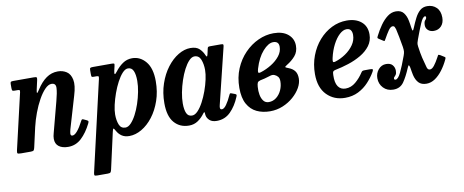

<svg xmlns="http://www.w3.org/2000/svg" viewBox="-67 -829 3322 1374"><g transform="rotate(-10 1594.0 -142.0)"><path d="M69 -520H217.5Q236 -520 239.5 -516.2Q243 -512.5 240 -497.5L225 -430.5Q220 -406.5 223.5 -405.8Q227 -405 241.5 -428Q274 -479 311.8 -505.5Q349.5 -532 395.5 -532Q431 -532 458.8 -514Q486.5 -496 495 -454.2Q503.5 -412.5 481.5 -341L413 -109Q411 -102.5 409 -91.8Q407 -81 407 -77.5Q407 -61.5 420 -61.5Q436.5 -61.5 456.8 -85.8Q477 -110 496.5 -148.5Q501.5 -158.5 505.2 -162.2Q509 -166 517.5 -162L540 -151.5Q548.5 -147 550 -143Q551.5 -139 546 -127.5Q514.5 -64 473.2 -25.5Q432 13 377 13Q334 13 309 -5.8Q284 -24.5 284 -61.5Q284 -80 290.5 -102L349 -324Q365 -383 366.5 -417.5Q368 -452 335.5 -452Q312.5 -452 287.8 -426.5Q263 -401 239.8 -359.2Q216.5 -317.5 197.8 -267.2Q179 -217 167.5 -167.5L135.5 -25.5Q132.5 -12 128.2 -6Q124 0 107 0H37.5Q14.5 0 10.5 -4.5Q6.5 -9 10.5 -27L104 -430.5Q107 -444 103.8 -447Q100.5 -450 88 -450H66.5Q54 -450 51.2 -454.8Q48.5 -459.5 48.5 -473V-498.5Q48.5 -512.5 52 -516.2Q55.5 -520 69 -520Z M648.5 -519.5H783.5Q800 -519.5 803 -516.5Q806 -513.5 802.5 -499L795 -466.5Q790.5 -447 794 -442.8Q797.5 -438.5 811.5 -457.5Q836.5 -490.5 867 -511.5Q897.5 -532.5 935.5 -532.5Q994 -532.5 1034.2 -484.2Q1074.5 -436 1074.5 -342Q1074.5 -265.5 1052.2 -200.8Q1030 -136 993 -88Q956 -40 911 -13.8Q866 12.5 821 12.5Q788 12.5 766.2 -2.2Q744.5 -17 731.5 -41Q721 -60 717.2 -59.8Q713.5 -59.5 708.5 -37L649.5 226.5Q646.5 239.5 642.2 245Q638 250.5 622 250.5H545Q527.5 250.5 525.2 245.2Q523 240 526 226.5L676 -425Q679 -438 678.2 -443.8Q677.5 -449.5 662.5 -449.5H641Q629.5 -449.5 627.5 -454Q625.5 -458.5 625.5 -471.5V-499Q625.5 -513.5 630.2 -516.5Q635 -519.5 648.5 -519.5ZM746.5 -156.5Q746.5 -114 758.8 -83Q771 -52 804 -52Q824 -52 844 -72.8Q864 -93.5 882 -127.5Q900 -161.5 914 -203.2Q928 -245 936.2 -287.5Q944.5 -330 944.5 -367Q944.5 -413.5 932.8 -439.8Q921 -466 894 -466Q874 -466 853.2 -443.5Q832.5 -421 813.5 -385.2Q794.5 -349.5 779.5 -307.5Q764.5 -265.5 755.5 -225.8Q746.5 -186 746.5 -156.5Z M1623.5 -131Q1597.5 -67.5 1556.5 -26.5Q1515.5 14.5 1456 14.5Q1422.5 14.5 1404.2 -1.8Q1386 -18 1382.5 -39Q1381.5 -46 1381.2 -49.8Q1381 -53.5 1381 -57Q1379.5 -68.5 1369 -54.5Q1348 -25.5 1319.8 -6.2Q1291.5 13 1255 13Q1188.5 13 1148 -33.5Q1107.5 -80 1107.5 -174.5Q1107.5 -251 1129.8 -316.2Q1152 -381.5 1189 -430Q1226 -478.5 1270.5 -505.2Q1315 -532 1359 -532Q1402.5 -532 1424.2 -510.8Q1446 -489.5 1455.5 -466Q1461 -452.5 1464.8 -451.8Q1468.5 -451 1472.5 -467.5L1481 -506Q1482.5 -513.5 1485.8 -516.8Q1489 -520 1499 -520H1577.5Q1593 -520 1595.5 -516.2Q1598 -512.5 1595 -500L1496 -95Q1493 -84 1493 -75Q1493 -61 1506 -61Q1521.5 -61 1539.5 -86Q1557.5 -111 1576 -152Q1580 -160.5 1582.5 -162.5Q1585 -164.5 1594.5 -161L1617 -152.5Q1625.5 -149 1626.8 -145.2Q1628 -141.5 1623.5 -131ZM1436 -359.5Q1436 -402 1423 -435Q1410 -468 1377 -468Q1357.5 -468 1337.5 -447Q1317.5 -426 1299.5 -391.5Q1281.5 -357 1267.5 -315Q1253.5 -273 1245.2 -230Q1237 -187 1237 -150.5Q1237 -105 1248.5 -79.5Q1260 -54 1287.5 -54Q1308.5 -53.5 1329.8 -75.5Q1351 -97.5 1370 -133Q1389 -168.5 1404 -210Q1419 -251.5 1427.5 -291Q1436 -330.5 1436 -359.5Z M1655 -189.5Q1655 -265.5 1681.5 -328.5Q1708 -391.5 1752.5 -437.2Q1797 -483 1851.8 -508Q1906.5 -533 1963 -533Q2030 -533 2068.2 -500.8Q2106.5 -468.5 2106.5 -418Q2106.5 -373.5 2081 -344Q2055.5 -314.5 2019.5 -293Q2002.5 -282.5 2004.5 -279.2Q2006.5 -276 2028.5 -267.5Q2056 -257 2071 -237.2Q2086 -217.5 2086 -183.5Q2086 -150.5 2066.8 -116.2Q2047.5 -82 2013.8 -52.5Q1980 -23 1936.5 -5Q1893 13 1844 13Q1790 13 1747.2 -7.2Q1704.5 -27.5 1679.8 -72Q1655 -116.5 1655 -189.5ZM1827 -274Q1866.5 -286.5 1904 -309.5Q1941.5 -332.5 1966 -363.5Q1990.5 -394.5 1990.5 -430.5Q1990.5 -470.5 1950 -470.5Q1914.5 -470.5 1874.2 -425.2Q1834 -380 1811 -303Q1805 -283 1807.2 -275.8Q1809.5 -268.5 1827 -274ZM1878.5 -234.5Q1861 -228.5 1844 -224.5Q1827 -220.5 1812.5 -217.5Q1797 -213.5 1792.2 -204.8Q1787.5 -196 1786 -174.5Q1783.5 -145 1788.5 -117.2Q1793.5 -89.5 1807.5 -71.5Q1821.5 -53.5 1846 -53.5Q1876.5 -53.5 1900.8 -72.5Q1925 -91.5 1938.8 -122Q1952.5 -152.5 1952.5 -186Q1952.5 -208 1943.2 -219.2Q1934 -230.5 1920 -236.5Q1910 -241 1900.8 -240Q1891.5 -239 1878.5 -234.5Z M2205 -193Q2205 -264.5 2228.5 -326.2Q2252 -388 2292.5 -434Q2333 -480 2385 -505.8Q2437 -531.5 2494.5 -531.5Q2559.5 -531.5 2599.2 -498.8Q2639 -466 2639 -406.5Q2639 -359.5 2612.8 -324.2Q2586.5 -289 2544 -264Q2501.5 -239 2452 -223Q2402.5 -207 2356.5 -198Q2342.5 -195.5 2337.8 -189Q2333 -182.5 2333 -163.5Q2331 -108 2349.5 -80.8Q2368 -53.5 2403.5 -53.5Q2444 -53.5 2477.2 -81.5Q2510.5 -109.5 2535 -147.5Q2539.5 -154.5 2544.2 -156.8Q2549 -159 2561.5 -159H2598Q2614.5 -159 2617.8 -155.2Q2621 -151.5 2614 -138.5Q2592 -100 2560.2 -65.8Q2528.5 -31.5 2485.8 -10Q2443 11.5 2389 11.5Q2309.5 11.5 2257.2 -41.5Q2205 -94.5 2205 -193ZM2364 -256Q2404.5 -268.5 2440.5 -293Q2476.5 -317.5 2499.5 -350.8Q2522.5 -384 2522.5 -423Q2522.5 -444.5 2513.2 -457.5Q2504 -470.5 2482.5 -470.5Q2457.5 -470.5 2431.2 -446.2Q2405 -422 2383.2 -380Q2361.5 -338 2349.5 -285Q2345.5 -267.5 2347 -259.5Q2348.5 -251.5 2364 -256Z M2639.5 -86.5Q2639.5 -122.5 2662 -149.2Q2684.5 -176 2718 -176Q2750 -176 2764.8 -158.5Q2779.5 -141 2779.5 -117Q2779.5 -98 2773.5 -89Q2767.5 -80 2762 -75.2Q2756.5 -70.5 2756.5 -63.5Q2756.5 -54 2766.5 -54Q2785 -54 2805.8 -96.8Q2826.5 -139.5 2853 -212.5Q2859.5 -230.5 2860.5 -241.8Q2861.5 -253 2858.5 -275Q2852 -314 2845 -350.5Q2838 -387 2832.5 -409.5Q2830 -418 2825.8 -426Q2821.5 -434 2811 -434Q2796.5 -434 2780.2 -410.5Q2764 -387 2745 -352.5Q2740 -344 2737.8 -341.2Q2735.5 -338.5 2727 -344.5L2699 -362.5Q2690.5 -368 2690.5 -371.5Q2690.5 -375 2695 -384Q2715 -424 2739.2 -458.2Q2763.5 -492.5 2791.8 -513.8Q2820 -535 2852.5 -535Q2890 -535 2908.5 -511.2Q2927 -487.5 2933.5 -452Q2935 -443 2937.8 -428.2Q2940.5 -413.5 2941.5 -402.5Q2944.5 -379.5 2948.2 -379Q2952 -378.5 2959 -396Q2974 -433 2989.8 -464Q3005.5 -495 3026.8 -514Q3048 -533 3080 -533Q3120.5 -533 3146.8 -507.2Q3173 -481.5 3173 -434.5Q3173 -395.5 3152 -372.8Q3131 -350 3097.5 -350Q3072 -350 3055.8 -364.5Q3039.5 -379 3039.5 -402Q3040 -427.5 3049.5 -436.5Q3059 -445.5 3059 -456Q3059 -464 3052 -464Q3036 -464 3016.8 -419.2Q2997.5 -374.5 2974 -310Q2969 -295 2966.5 -286.2Q2964 -277.5 2966.5 -259Q2973 -210 2981.2 -175.5Q2989.5 -141 3000 -104Q3002 -96 3007 -89.5Q3012 -83 3021.5 -83Q3037.5 -83 3054.2 -104.8Q3071 -126.5 3088 -158.5Q3093.5 -168.5 3096.2 -173.5Q3099 -178.5 3110.5 -172L3133 -158Q3143.5 -152 3145.2 -148.8Q3147 -145.5 3141 -133.5Q3122.5 -94 3097.5 -60.8Q3072.5 -27.5 3042.8 -7.2Q3013 13 2980.5 13Q2943 13 2923.2 -8Q2903.5 -29 2895 -65Q2891.5 -79 2890.2 -89.8Q2889 -100.5 2885 -121Q2881.5 -136.5 2878 -138.5Q2874.5 -140.5 2867 -122.5Q2842 -62.5 2815.5 -24.5Q2789 13.5 2739.5 13.5Q2695 13.5 2667.2 -15.5Q2639.5 -44.5 2639.5 -86.5Z"/></g></svg>

Font: Besley* Narrow Semi
Style: Italic
Weight: 600
Width: 4
Italic angle: -13°
Designer: Owen Earl
Foundry: indestructible type*
Version: Version 3.000; ttfautohint (v1.8.3)